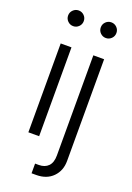

<svg xmlns="http://www.w3.org/2000/svg" viewBox="-172 -780 722 1047"><g transform="rotate(20 189.0 -257.0)"><path d="M63 0V-515.6H125.5V0ZM94.2 -627.4Q75.7 -627.4 62.3 -640.6Q48.8 -653.8 48.8 -672.9Q48.8 -691.9 62.3 -705.1Q75.7 -718.3 94.2 -718.3Q112.8 -718.3 126.2 -705.1Q139.6 -691.9 139.6 -672.9Q139.6 -653.8 126.2 -640.6Q112.8 -627.4 94.2 -627.4ZM252.4 -515.6H314.9V74.7Q314.9 131.3 279.1 167.7Q243.2 204.1 183.1 204.1H155.8V147.9H177.7Q212.4 147.9 232.4 127.4Q252.4 106.9 252.4 65.9ZM283.7 -627.4Q265.1 -627.4 251.7 -640.6Q238.3 -653.8 238.3 -672.9Q238.3 -691.9 251.7 -705.1Q265.1 -718.3 283.7 -718.3Q302.2 -718.3 315.7 -705.1Q329.1 -691.9 329.1 -672.9Q329.1 -653.8 315.7 -640.6Q302.2 -627.4 283.7 -627.4Z"/></g></svg>

Font: Inter Display Light
Style: Regular
Weight: 300
Designer: Rasmus Andersson
Foundry: rsms
Version: Version 4.000;git-a52131595